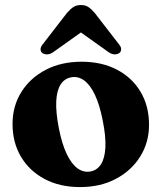

<svg xmlns="http://www.w3.org/2000/svg" viewBox="-20 -740 651 773"><path d="M308.5 -491.5Q389.7 -491.5 450.8 -459.5Q511.9 -427.6 545.9 -370.4Q580 -313.2 580 -237.6Q580 -166.8 544.6 -109.9Q509.2 -53.1 446.7 -20Q384.3 13.2 302 13.2Q220.8 13.2 159.8 -19.2Q98.7 -51.5 64.6 -108.7Q30.5 -166 30.5 -240.7Q30.5 -312.8 65.9 -369.4Q101.3 -426 163.7 -458.7Q226.2 -491.5 308.5 -491.5ZM344.6 -49.7Q371.2 -54.7 386.6 -78.7Q402 -102.8 404.3 -146.7Q406.5 -190.6 393.5 -255.1Q381.2 -318.1 362.1 -358.4Q342.9 -398.7 318.4 -416.4Q293.8 -434.1 265.9 -428.6Q239.3 -423.6 223.9 -399.6Q208.5 -375.5 206.4 -331.8Q204.4 -288.1 217 -223.2Q229.3 -160.6 248.6 -120.1Q268 -79.6 292.3 -62.1Q316.7 -44.6 344.6 -49.7ZM345.1 -637.4H266.3L417.9 -529.5Q430.2 -521.1 442 -521.1Q453.8 -521.1 461.1 -527Q467.5 -532.5 467.7 -541.9Q467.9 -551.3 458.1 -562.8L361.1 -688.2Q348.1 -703.4 335.9 -711.6Q323.7 -719.8 305.8 -719.8Q287.9 -719.8 275.4 -711.6Q262.9 -703.4 249.8 -688.2L152.9 -562.8Q143.1 -551.3 143.3 -541.9Q143.5 -532.5 149.9 -527Q157.7 -521.1 169.5 -521.1Q181.2 -521.1 193.5 -529.5Z"/></svg>

Font: Fraunces
Style: Regular
Weight: 900
Version: Version 1.000;[b76b70a41]